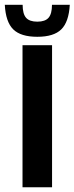

<svg xmlns="http://www.w3.org/2000/svg" viewBox="-50 -791 314 811"><path d="M45.1 0V-600H169.9V0ZM107.6 -635.6Q37.8 -635.6 6 -666.9Q-25.8 -698.1 -29.7 -770.6H45.6Q45.7 -732.5 60.1 -716Q74.5 -699.5 107.6 -699.5Q140.7 -699.5 155.1 -716Q169.5 -732.5 169.6 -770.6H244.8Q240.6 -698.1 208.8 -666.9Q177 -635.6 107.6 -635.6Z"/></svg>

Font: Big Shoulders Display SC Thin
Style: Regular
Weight: 100
Designer: Patric King
Foundry: XO Type Co
Version: Version 2.002